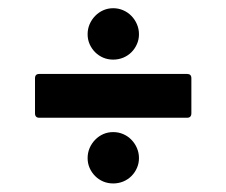

<svg xmlns="http://www.w3.org/2000/svg" viewBox="-20 -484 540 458"><path d="M73.7 -203.1Q63.5 -203.1 63.5 -213.9V-297.4Q63.5 -307.6 73.7 -307.6H426.3Q436.5 -307.6 436.5 -297.4V-213.9Q436.5 -203.1 426.3 -203.1ZM189 -106.9Q189 -119.6 193.8 -130.9Q198.7 -142.1 207 -150.6Q215.3 -159.2 226.3 -164.1Q237.3 -168.9 250 -168.9Q262.7 -168.9 273.9 -164.1Q285.2 -159.2 293.5 -150.6Q301.8 -142.1 306.6 -130.9Q311.5 -119.6 311.5 -106.9Q311.5 -94.2 306.6 -83.3Q301.8 -72.3 293.5 -64Q285.2 -55.7 273.9 -51Q262.7 -46.4 250 -46.4Q237.3 -46.4 226.3 -51Q215.3 -55.7 207 -64Q198.7 -72.3 193.8 -83.3Q189 -94.2 189 -106.9ZM189 -402.3Q189 -415 193.8 -426.3Q198.7 -437.5 207 -446Q215.3 -454.6 226.3 -459.5Q237.3 -464.4 250 -464.4Q262.7 -464.4 273.9 -459.5Q285.2 -454.6 293.5 -446Q301.8 -437.5 306.6 -426.3Q311.5 -415 311.5 -402.3Q311.5 -389.6 306.6 -378.7Q301.8 -367.7 293.5 -359.4Q285.2 -351.1 273.9 -346.4Q262.7 -341.8 250 -341.8Q237.3 -341.8 226.3 -346.4Q215.3 -351.1 207 -359.4Q198.7 -367.7 193.8 -378.7Q189 -389.6 189 -402.3Z"/></svg>

Font: Fascinate Cyrillic
Style: Regular
Weight: 900
Designer: Denis Ignatov
Foundry: Astigmatic (AOETI)
Version: Version 1.00 November 30, 2018, initial release